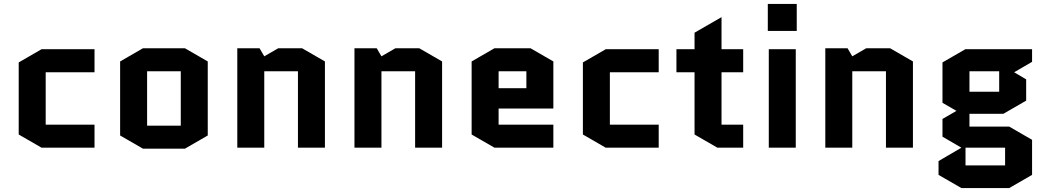

<svg xmlns="http://www.w3.org/2000/svg" viewBox="-20 -750 5316 975"><path d="M212 -383V-117H460V0H191L75 -67V-433L191 -500H460V-383Z M1035 -62 919 5H706L590 -62V-438L706 -505H919L1035 -438ZM727 -388V-112H898V-388Z M1630 -438V0H1493V-388H1322V0H1185V-505H1298L1322 -464L1393 -505H1514Z M2225 -438V0H2088V-388H1917V0H1780V-505H1893L1917 -464L1988 -505H2109Z M2790 -117V0H2491L2375 -67V-438L2491 -505H2674L2790 -438V-199H2512V-117ZM2512 -388V-302H2653V-388Z M3077 -383V-117H3325V0H3056L2940 -67V-433L3056 -500H3325V-383Z M3415 -383V-500H3507V-584L3644 -663V-500H3754V-383H3644V-117H3754V0H3623L3507 -67V-383Z M4021 -500V0H3884V-500ZM3879 -593V-730H4026V-593Z M4616 -438V0H4479V-388H4308V0H4171V-505H4284L4308 -464L4379 -505H4500Z M4746 138V68L4862 0L4766 -56V-146L4837 -187L4766 -228V-433L4882 -500H5221V-436L5130 -383L5191 -347V-239L5075 -172H4903V-107H5105L5221 -40V138L5105 205H4862ZM5084 0H4883V90H5084ZM4903 -388V-284H5054V-388Z"/></svg>

Font: Quantico
Style: Bold
Weight: 700
Designer: Matt Desmond
Foundry: MADtype
Version: Version 2.002